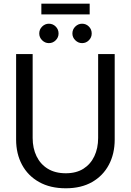

<svg xmlns="http://www.w3.org/2000/svg" viewBox="-20 -996 704 1033"><path d="M334 17Q250 17 190.2 -16.7Q130.3 -50.3 98.5 -109.5Q66.7 -168.6 66.7 -245.1V-705H155.7V-253.7Q155.7 -198.7 176.5 -155.6Q197.3 -112.6 237 -88.2Q276.8 -63.8 334 -63.8Q390.4 -63.8 428.9 -88.2Q467.3 -112.6 487.7 -155.6Q508 -198.7 508 -253.7V-705H597.1V-245.1Q597.1 -168.6 565.7 -109.5Q534.3 -50.3 475.7 -16.7Q417 17 334 17ZM202.5 -918.5V-976.3H462.5V-918.5ZM242.9 -764Q222.3 -764 206.7 -779.4Q191.2 -794.7 191.2 -815.8Q191.2 -837.9 206.7 -853.1Q222.3 -868.4 242.9 -868.4Q264.6 -868.4 279.8 -853.1Q295.1 -837.9 295.1 -815.8Q295.1 -794.7 279.8 -779.4Q264.6 -764 242.9 -764ZM421.6 -764Q400.9 -764 385.2 -779.4Q369.5 -794.7 369.5 -815.8Q369.5 -837.9 385.2 -853.1Q400.9 -868.4 421.6 -868.4Q443.2 -868.4 458.3 -853.1Q473.4 -837.9 473.4 -815.8Q473.4 -794.7 458.3 -779.4Q443.2 -764 421.6 -764Z"/></svg>

Font: TikTok Sans Light
Style: Regular
Weight: 300
Version: Version 4.000